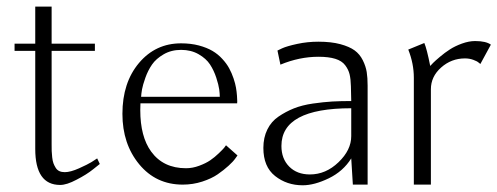

<svg xmlns="http://www.w3.org/2000/svg" viewBox="-20 -550 1482 572"><path d="M133.8 -530.3V-419.9H262.7V-398.4H133.8V-120.1Q133.8 -107.9 134 -100.1Q134.3 -92.3 135.5 -81.3Q136.7 -70.3 139.2 -63.7Q141.6 -57.1 145.8 -50.3Q149.9 -43.5 156.7 -40.3Q163.6 -37.1 172.9 -37.1Q189.9 -37.1 215.6 -48.6Q241.2 -60.1 252.2 -66.9Q263.2 -73.7 269.5 -78.1L277.3 -61.5L257.8 -45.9Q237.8 -29.8 208 -14.6Q178.7 1 159.2 1Q85 1 85 -106.4V-398.4H23.4V-419.9H85V-530.3Z M519.5 -420.9Q548.3 -420.9 572.3 -414.6Q596.2 -408.2 612.8 -398.4Q629.4 -388.7 642.3 -374.5Q655.3 -360.4 662.8 -346.4Q670.4 -332.5 675.8 -316.4Q681.2 -300.3 683.1 -288.6Q685.1 -276.9 686 -264.6Q687 -252.4 686.8 -248.5Q686.5 -244.6 686.5 -242.2H398.4Q397.9 -231.9 397.9 -222.2Q397.9 -143.1 430.2 -98.6Q466.3 -48.8 534.2 -48.8Q553.7 -48.8 573.5 -56.2Q593.3 -63.5 606.4 -72.5Q619.6 -81.5 631.8 -93.3Q644 -105 647.7 -109.6Q651.4 -114.3 653.3 -117.2L687.5 -86.9L681.2 -78.1Q674.8 -68.8 660.9 -56.2Q647 -43.5 628.7 -30.8Q610.4 -18.1 582.5 -9Q554.7 0 524.4 0Q444.8 0 394.8 -60.5Q344.7 -121.1 344.7 -210.9Q344.7 -303.7 394 -362.3Q443.4 -420.9 519.5 -420.9ZM400.4 -261.7H634.8Q634.8 -270.5 633.1 -283.7Q631.3 -296.9 624.3 -318.6Q617.2 -340.3 605.7 -357.9Q594.2 -375.5 571.8 -388.4Q549.3 -401.4 519.5 -401.4Q490.2 -401.4 467.5 -388.2Q444.8 -375 432.9 -357.7Q420.9 -340.3 413.1 -318.4Q405.3 -296.4 403.1 -283.7Q400.9 -271 400.4 -261.7Z M928.7 -425.8Q966.3 -425.8 993.7 -418.5Q1021 -411.1 1036.4 -399.9Q1051.8 -388.7 1060.8 -370.6Q1069.8 -352.5 1072.5 -335.4Q1075.2 -318.4 1075.2 -294.9V0H1031.2L1026.4 -78.1Q1002.4 -39.6 959.5 -18.8Q916.5 2 881.8 2Q834.5 2 799.6 -25.6Q764.6 -53.2 764.6 -109.4Q764.6 -140.1 776.4 -164.1Q788.1 -188 809.6 -202.6Q831.1 -217.3 855.5 -227.1Q879.9 -236.8 912.1 -241.5Q944.3 -246.1 970 -247.6Q995.6 -249 1026.4 -249Q1026.4 -252.9 1025.4 -293Q1024.9 -314.5 1021.5 -328.6Q1018.1 -342.8 1008.3 -355.7Q998.5 -368.7 978.8 -374.8Q959 -380.9 928.7 -380.9Q872.1 -380.9 815.4 -357.4L806.6 -399.4L820.8 -406.2Q835 -412.6 865.5 -419.2Q896 -425.8 928.7 -425.8ZM1026.4 -144.5Q1026.4 -144.5 1026.4 -227.5Q818.4 -227.5 818.4 -115.2Q818.4 -77.1 841.6 -53.7Q864.7 -30.3 903.3 -30.3Q950.7 -30.3 988.5 -66.7Q1026.4 -103 1026.4 -144.5Z M1212.9 0V-318.4Q1212.9 -360.4 1196.3 -402.3L1244.1 -421.9Q1251.5 -404.8 1261.7 -353.5Q1264.6 -356.9 1270.5 -362.8Q1276.4 -368.7 1290.8 -380.9Q1305.2 -393.1 1320.3 -402.8Q1335.4 -412.6 1356.2 -420.2Q1377 -427.7 1395.5 -427.7Q1427.7 -427.7 1442.4 -417L1411.1 -359.4L1406.2 -363.3Q1401.4 -367.7 1389.9 -371.8Q1378.4 -376 1365.2 -376Q1324.7 -376 1294.2 -348.9Q1263.7 -321.8 1263.7 -284.2V0Z"/></svg>

Font: Buda
Style: light
Weight: 400
Version: Version 1.002